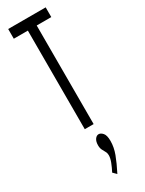

<svg xmlns="http://www.w3.org/2000/svg" viewBox="-235 -654 721 958"><g transform="rotate(-30 125.0 -174.5)"><path d="M97 0V-568H16V-624H232V-568H148V0ZM126 275 107 256Q119 233 127.5 211Q136 189 136 172Q136 160 130.5 150.5Q125 141 119.5 130Q114 119 114 103Q114 81 123 68.5Q132 56 144 56Q156 56 167.5 69Q179 82 179 115Q179 151 165 188.5Q151 226 126 275Z"/></g></svg>

Font: Inconsolata UltraCondensed
Style: Regular
Weight: 400
Width: 1
Monospace: yes
Designer: Raph Levien, Cyreal, Brenton Simpson
Foundry: Raph Levien, Cyreal, Google
Version: Version 3.001; ttfautohint (v1.8.2.53-6de2)